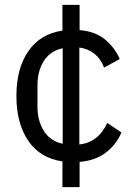

<svg xmlns="http://www.w3.org/2000/svg" viewBox="-20 -650 554 784"><path d="M235 114V9Q144 -4 95.5 -75Q47 -146 47 -258Q47 -371 96 -441.5Q145 -512 235 -525V-630H305V-527Q368 -522 408 -489.5Q448 -457 469 -409L405 -374Q378 -445 304 -456V-60Q382 -69 418 -148L476 -109Q454 -58 411 -26Q368 6 305 11V114ZM133 -214Q133 -157 159 -115.5Q185 -74 236 -63V-453Q185 -442 159 -401Q133 -360 133 -302Z"/></svg>

Font: IBM Plex Sans Thai Looped
Style: Regular
Weight: 400
Designer: Mike Abbink, Paul van der Laan, Pieter van Rosmalen, Ben Mitchell, Mark Frömberg
Foundry: Bold Monday
Version: Version 1.1